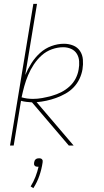

<svg xmlns="http://www.w3.org/2000/svg" viewBox="-20 -755 540 996"><path d="M337 0 146 -224Q132 -225 117.5 -226.5Q103 -228 89 -232L51 0H32L153 -735H172L111 -366Q124 -397 143 -427Q162 -457 188 -480.5Q214 -504 246.5 -516Q279 -528 312 -528Q337 -528 359.5 -519Q382 -510 395 -490.5Q408 -471 410 -446Q412 -421 408 -396Q404 -371 392.5 -346.5Q381 -322 362.5 -302.5Q344 -283 320 -269.5Q296 -256 271 -247Q246 -238 220.5 -232.5Q195 -227 170 -225L362 0ZM151 -242Q175 -242 199.5 -246.5Q224 -251 249 -258Q274 -265 297 -276.5Q320 -288 340 -306Q360 -324 372 -347Q384 -370 388 -395Q392 -416 390.5 -437.5Q389 -459 378.5 -476Q368 -493 349 -501.5Q330 -510 308 -510Q279 -510 249.5 -499.5Q220 -489 196.5 -468Q173 -447 155.5 -420.5Q138 -394 126 -365.5Q114 -337 106 -308Q98 -279 92 -250Q106 -246 121 -244Q136 -242 151 -242ZM153 221 139 212Q154 188 164 162Q174 136 180 110H176Q172 110 167.5 109Q163 108 160 104.5Q157 101 156.5 96.5Q156 92 157 88Q158 83 159.5 79Q161 75 165 71.5Q169 68 174 67Q179 66 183 66Q187 66 191 67Q195 68 198 71.5Q201 75 201.5 79Q202 83 201 88Q196 122 184.5 156Q173 190 153 221Z"/></svg>

Font: Iosevka Term Curly Thin
Style: Italic
Weight: 100
Italic angle: -9°
Designer: Belleve Invis
Foundry: Belleve Invis
Version: Version 32.3.0